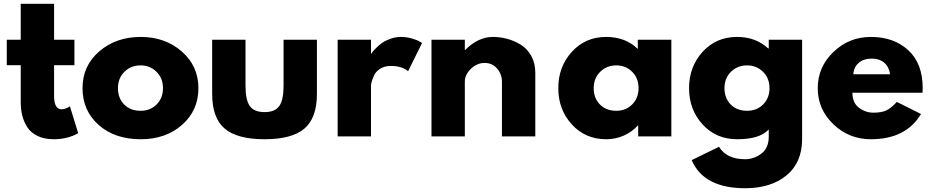

<svg xmlns="http://www.w3.org/2000/svg" viewBox="-20 -724 4940 1019"><path d="M90 -513V-704H267V-513H375V-378H267V-215Q267 -144 307 -144Q317 -144 328 -148Q339 -152 345 -156L351 -160L395 -17Q338 15 265 15Q215 15 179 -2.5Q143 -20 124.5 -49.5Q106 -79 98 -111.5Q90 -144 90 -181V-378H16V-513Z M727 -528Q856 -528 944.5 -451Q1033 -374 1033 -256Q1033 -138 946.5 -61.5Q860 15 727 15Q589 15 503.5 -61Q418 -137 418 -256Q418 -375 507 -451.5Q596 -528 727 -528ZM726 -136Q778 -136 811.5 -170Q845 -204 845 -256Q845 -309 810.5 -343Q776 -377 726 -377Q675 -377 640.5 -343Q606 -309 606 -256Q606 -203 639 -169.5Q672 -136 726 -136Z M1283 -513V-269Q1283 -193 1306 -161Q1329 -129 1384 -129Q1439 -129 1462 -161Q1485 -193 1485 -269V-513H1662V-226Q1662 -98 1595.5 -41.5Q1529 15 1384 15Q1239 15 1172.5 -41.5Q1106 -98 1106 -226V-513Z M1772 0V-513H1949V-439H1951Q1953 -443 1957.5 -449Q1962 -455 1977 -470Q1992 -485 2009 -497Q2026 -509 2053 -518.5Q2080 -528 2108 -528Q2137 -528 2165 -520Q2193 -512 2206 -504L2220 -496L2146 -346Q2113 -374 2054 -374Q2022 -374 1999 -360Q1976 -346 1966.5 -326Q1957 -306 1953 -292Q1949 -278 1949 -270V0Z M2270 0V-513H2447V-459H2449Q2518 -528 2596 -528Q2634 -528 2671.5 -518Q2709 -508 2743.5 -487Q2778 -466 2799.5 -427.5Q2821 -389 2821 -338V0H2644V-290Q2644 -330 2618.5 -360Q2593 -390 2552 -390Q2512 -390 2479.5 -359Q2447 -328 2447 -290V0Z M3197 -528Q3300 -528 3365 -464V-513H3543V0H3367V-58H3365Q3336 -25 3292 -5Q3248 15 3197 15Q3087 15 3015 -63.5Q2943 -142 2943 -256Q2943 -370 3015 -449Q3087 -528 3197 -528ZM3131 -256Q3131 -203 3164 -169.5Q3197 -136 3251 -136Q3302 -136 3335.5 -170Q3369 -204 3369 -256.5Q3369 -309 3335 -343Q3301 -377 3251 -377Q3200 -377 3165.5 -343Q3131 -309 3131 -256Z M3651 126 3796 55Q3836 121 3935 121Q3981 121 4020.5 91.5Q4060 62 4060 1V-37Q4013 15 3892 15Q3781 15 3709 -63.5Q3637 -142 3637 -256Q3637 -370 3709 -449Q3781 -528 3892 -528Q3991 -528 4057 -467H4060V-513H4237V14Q4237 139 4154 207Q4071 275 3935 275Q3715 275 3651 126ZM3945 -136Q3997 -136 4030.5 -170Q4064 -204 4064 -256Q4064 -309 4029.5 -343Q3995 -377 3945 -377Q3894 -377 3859.5 -343Q3825 -309 3825 -256Q3825 -203 3858 -169.5Q3891 -136 3945 -136Z M4876 -232H4504Q4504 -178 4539 -152Q4574 -126 4615 -126Q4658 -126 4683 -137.5Q4708 -149 4740 -183L4868 -119Q4788 15 4602 15Q4486 15 4403 -64.5Q4320 -144 4320 -256Q4320 -368 4403 -448Q4486 -528 4602 -528Q4724 -528 4800.5 -457.5Q4877 -387 4877 -256Q4877 -238 4876 -232ZM4509 -330H4704Q4698 -370 4672.5 -391.5Q4647 -413 4607 -413Q4563 -413 4537 -390Q4511 -367 4509 -330Z"/></svg>

Font: Hussar
Style: BoldWeb
Weight: 700
Foundry: Cannot Into Space Fonts
Version: Version 2.00